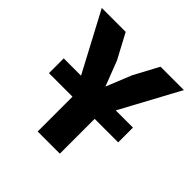

<svg xmlns="http://www.w3.org/2000/svg" viewBox="-180 -854 1010 1010"><g transform="rotate(45 325.0 -349.0)"><path d="M65 -259V-369H580V-259ZM240 0V-282L19 -698H197L271 -559L325 -419L382 -560L456 -698H630L405 -282V0Z"/></g></svg>

Font: Azeret Mono
Style: Bold
Weight: 700
Designer: Martin Vácha
Foundry: Displaay
Version: Version 1.002